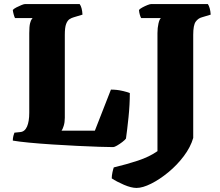

<svg xmlns="http://www.w3.org/2000/svg" viewBox="-20 -724 1081 945"><path d="M537 0Q516 0 468.5 -1.5Q421 -3 360 -6Q299 -9 237 -13Q175 -17 123 -22Q71 -27 43 -32Q43 -44 46 -55.5Q49 -67 51 -71L80 -74Q102 -76 113 -101Q124 -126 124 -169V-561Q124 -594 128 -609.5Q132 -625 136.5 -630Q141 -635 140 -635H54Q51 -640 47.5 -652.5Q44 -665 43 -675Q48 -681 60.5 -687.5Q73 -694 85.5 -699Q98 -704 103 -704H372Q384 -688 386 -652L343 -639Q332 -636 322 -629.5Q312 -623 305.5 -606Q299 -589 299 -553V-144Q299 -122 293.5 -104.5Q288 -87 283 -81H447L526 -283Q555 -283 581 -277Q607 -271 619 -266Q619 -209 612.5 -146.5Q606 -84 600 -42Q595 -35 582 -25Q569 -15 556 -7.5Q543 0 537 0ZM652 201Q626 201 590 185.5Q554 170 530 154Q530 140 533.5 124Q537 108 540 100Q603 85 659 66.5Q715 48 755 20V-561Q755 -587 760 -608.5Q765 -630 772 -635H675Q672 -639 668.5 -650.5Q665 -662 664 -675Q669 -681 681 -687.5Q693 -694 705.5 -699Q718 -704 724 -704H1003Q1008 -697 1012 -683.5Q1016 -670 1017 -652L974 -639Q955 -634 943 -617Q931 -600 931 -553V-45Q918 0 885 44Q852 88 809 123.5Q766 159 724 180Q682 201 652 201Z"/></svg>

Font: Texturina Black
Style: Regular
Weight: 900
Designer: Guillermo Torres Carreño
Foundry: Omnibus-Type
Version: Version 1.002; ttfautohint (v1.8.3)